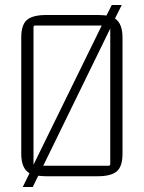

<svg xmlns="http://www.w3.org/2000/svg" viewBox="-20 -700 575 768"><path d="M65 -85V-550Q65 -601 88 -620.5Q111 -640 165 -640H370Q386 -640 406 -638L427 -680H467L440 -626Q470 -606 470 -550V-85Q470 -34 447 -14.5Q424 5 370 5H165Q153 5 133 3L111 48H71L98 -7Q65 -26 65 -85ZM114 -44V-41L387 -598H121Q114 -598 114 -591ZM421 -44V-586L153 -37H414Q421 -37 421 -44Z"/></svg>

Font: Gemunu Libre ExtraLight
Style: Regular
Weight: 200
Designer: Puspanada Ekanayake, Sola Matas, Pathum Egodawatta, Kosala Senevirathne
Foundry: mooniak
Version: Version 1.100